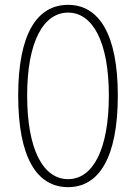

<svg xmlns="http://www.w3.org/2000/svg" viewBox="-20 -759 561 792"><path d="M261 13C388 13 466 -109 466 -365C466 -618 388 -739 261 -739C132 -739 55 -618 55 -365C55 -109 132 13 261 13ZM261 -20C158 -20 92 -142 92 -365C92 -585 158 -707 261 -707C363 -707 429 -585 429 -365C429 -142 363 -20 261 -20Z"/></svg>

Font: Harano Aji Gothic CN ExtraLight
Style: Regular
Weight: 250
Foundry: Masamichi Hosoda
Version: HaranoAjiGothicCN-ExtraLight version 20230610;ttx 4.39.4